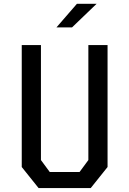

<svg xmlns="http://www.w3.org/2000/svg" viewBox="-20 -960 660 980"><path d="M347.5 -820 473 -940.5H372.5L268 -820ZM177 0H443L529 -107.5V-730H431V-143L386 -82H234L189 -143V-730H91V-107.5Z"/></svg>

Font: FontWithASyntaxHighlighterNightOwl
Style: Regular
Weight: 400
Designer: Riley Cran & the Lettermatic Team
Foundry: Lettermatic
Version: Version 1.000 (FontWithASyntaxHighlighterNightOwl)